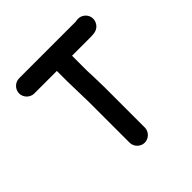

<svg xmlns="http://www.w3.org/2000/svg" viewBox="-197 -838 1090 1090"><g transform="rotate(-45 348.5 -292.5)"><path d="M50 -612C50 -579 78 -551 111 -551H292V-465C292 -438 294 -407 294 -380C294 -356 296 -321 296 -296V29C296 62 324 90 357 90C390 90 418 62 418 29V-295C418 -319 416 -355 416 -381C416 -394 415 -410 414 -429V-551H567C599 -551 621 -558 636 -579C657 -609 648 -646 622 -664C605 -676 590 -677 570 -674C569 -673 568 -673 567 -673H111C78 -673 50 -645 50 -612Z"/></g></svg>

Font: Electronic
Style: Ti
Weight: 900
Version: Version 1.011